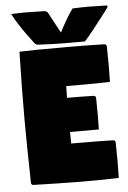

<svg xmlns="http://www.w3.org/2000/svg" viewBox="-54 -796 558 840"><g transform="rotate(-5 225.0 -376.0)"><path d="M44.9 -293Q44.9 -429.7 48.8 -585.9Q95.2 -588.1 251.5 -588.1Q362.1 -588.1 421.9 -585.9Q425.8 -585.9 428.7 -583Q431.6 -580.1 431.6 -576.2Q432.6 -516.6 432.6 -491.7Q432.6 -453.4 431.6 -419.9Q390.4 -418 276.4 -418Q255.9 -418 239.3 -418.2Q238.8 -384.5 238.5 -366.9Q325.9 -366.5 355.5 -365.2Q359.4 -365.2 362.3 -362.3Q365.2 -359.4 365.2 -355.5Q366 -315.4 366 -282Q366 -252 365.2 -216.8H238.5Q238.8 -199.7 239.3 -166H251Q370.6 -166 423.8 -164.1Q427.7 -164.1 430.7 -161.1Q433.6 -158.2 433.6 -154.3Q434.6 -94.7 434.6 -69.8Q434.6 -31.5 433.6 2Q387.2 4.2 266.1 4.2Q241.9 4.2 163.2 2.6Q84.5 1 58.6 0Q54.7 0 51.8 -2.9Q48.8 -5.9 48.8 -9.8Q44.9 -193.4 44.9 -293ZM27.1 -753.2Q61.5 -754.9 94.2 -754.9Q121.1 -754.9 173.6 -753.2Q177.5 -753.2 181.9 -750.4Q186.3 -747.6 188.5 -743.4Q196.8 -727.5 212.9 -698.1Q229 -668.7 236.8 -653.6Q269 -716.3 296.6 -754.2Q333.3 -755.9 366.5 -755.9Q394.5 -755.9 445.1 -754.2Q450.2 -754.2 450.2 -750Q450.2 -748.5 447.8 -744.5Q445.3 -740.5 441.2 -734.9Q437 -729.2 433.2 -724.2Q429.4 -719.2 424.9 -713.6Q420.4 -708 419.2 -706.3Q372.6 -644.3 338.1 -605.7H252.7Q195.1 -605.7 131.6 -609.6Q123 -610.1 116.7 -618.4Q96.7 -644.8 84 -662.4Q71.3 -679.9 54.9 -705.3Q38.6 -730.7 27.1 -753.2Z"/></g></svg>

Font: Digitalt
Style: Medium
Weight: 500
Designer: gluk
Foundry: gluk
Version: Version 0.60